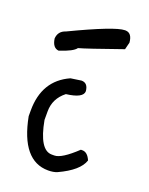

<svg xmlns="http://www.w3.org/2000/svg" viewBox="-115 -634 545 701"><g transform="rotate(20 157.5 -283.5)"><path d="M121 -339 162 -345Q187 -345 190 -314Q190 -287 125 -279Q84 -247 84 -197V-164Q104 -54 152 -54H162Q190 -54 246 -107H252Q272 -107 284 -79Q270 -36 194 -1Q180 5 159 5Q56 5 25 -157V-179Q25 -296 121 -339ZM17 -456Q19 -485 47 -494Q210 -572 248 -572Q250 -572 251 -572Q276 -571 279 -535L272 -507Q136 -459 109 -452Q98 -436 46 -419Q22 -421 17 -456Z"/></g></svg>

Font: Just Me Again Down Here
Style: Regular
Weight: 400
Designer: Kimberly Geswein
Foundry: Kimberly Geswein
Version: Version 1.002 2007